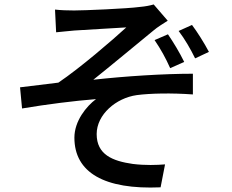

<svg xmlns="http://www.w3.org/2000/svg" viewBox="-20 -796 1040 862"><path d="M227 -753 232 -651C257 -654 287 -656 314 -659C354 -662 505 -670 547 -673C486 -617 340 -491 242 -425C191 -418 123 -411 70 -404L79 -309C192 -328 311 -343 411 -351C368 -319 314 -253 314 -178C314 -21 449 56 701 45L721 -58C685 -55 632 -53 576 -60C485 -73 414 -102 414 -194C414 -282 501 -356 594 -369C654 -377 750 -379 846 -372V-465C715 -465 543 -454 399 -438C473 -497 597 -600 669 -659C686 -674 716 -692 733 -703L670 -776C653 -771 632 -767 609 -765C550 -757 356 -749 313 -749C281 -749 254 -750 227 -753ZM842 -684 782 -657C810 -620 835 -577 856 -534L918 -563C897 -603 866 -652 842 -684ZM734 -642 674 -616C702 -575 724 -535 744 -490L807 -518C786 -561 758 -607 734 -642Z"/></svg>

Font: Spoqa Han Sans Neo Medium
Style: Regular
Weight: 500
Designer: [Spoqa Han Sans Neo] Dong-huui Kim ___ Younghwa Kang ___ Yujin Lee ___ [Noto Sans] Ryoko NISHIZUKA ____ (kana & ideograp
Foundry: Spoqa (http://www.spoqa-han-sans.com)
Version: Version 1.100;hotconv 1.0.109;makeotfexe 2.5.65596